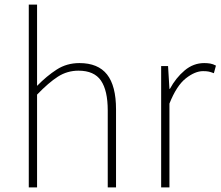

<svg xmlns="http://www.w3.org/2000/svg" viewBox="-20 -814 958 834"><path d="M105 0V-794H141V-560V-441Q183 -484 226.5 -512Q270 -540 325 -540Q406 -540 445 -490.5Q484 -441 484 -339V0H448V-334Q448 -421 418.5 -464Q389 -507 321 -507Q272 -507 231.5 -481Q191 -455 141 -403V0Z M680 0V-527H710L716 -428H718Q744 -476 782 -508Q820 -540 867 -540Q881 -540 893 -538Q905 -536 918 -529L909 -496Q896 -501 887 -503Q878 -505 862 -505Q827 -505 787 -473.5Q747 -442 716 -364V0Z"/></svg>

Font: Noto Sans KR Thin
Style: Regular
Weight: 100
Designer: Ryoko NISHIZUKA 西塚涼子 (kana, bopomofo & ideographs); Paul D. Hunt (Latin, Greek & Cyrillic); Sandoll Communications 산돌커뮤니
Foundry: Adobe
Version: Version 2.004-H2;hotconv 1.0.118;makeotfexe 2.5.65603